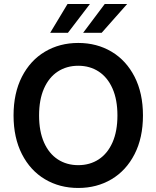

<svg xmlns="http://www.w3.org/2000/svg" viewBox="-20 -932 784 962"><path d="M372.1 9.8Q278.8 9.8 205.3 -33.9Q131.8 -77.6 89.8 -159.9Q47.9 -242.2 47.9 -353.5Q47.9 -465.3 89.8 -547.4Q131.8 -629.4 205.3 -673.1Q278.8 -716.8 372.1 -716.8Q465.3 -716.8 538.8 -673.1Q612.3 -629.4 654.3 -547.4Q696.3 -465.3 696.3 -353.5Q696.3 -241.7 654.3 -159.7Q612.3 -77.6 538.8 -33.9Q465.3 9.8 372.1 9.8ZM372.1 -602.5Q314 -602.5 269.5 -573.5Q225.1 -544.4 200.4 -488.5Q175.8 -432.6 175.8 -353.5Q175.8 -274.4 200.4 -218.5Q225.1 -162.6 269.5 -133.5Q314 -104.5 372.1 -104.5Q430.2 -104.5 474.6 -133.5Q519 -162.6 543.7 -218.5Q568.4 -274.4 568.4 -353.5Q568.4 -432.6 543.7 -488.5Q519 -544.4 474.6 -573.5Q430.2 -602.5 372.1 -602.5ZM504.9 -912.1H617.2L489.3 -767.6H396.5ZM318.4 -912.1H430.7L320.3 -767.6H231.4Z"/></svg>

Font: WEMIX Pretendard SemiBold
Style: Regular
Weight: 600
Designer: Base glyphs from Inter by Rasmus Andersson; Hangeul glyphs from Noto Sans CJK(Source Han Sans) by Jang Soo-young and Kan
Foundry: Kil Hyung-jin
Version: Version 1.000